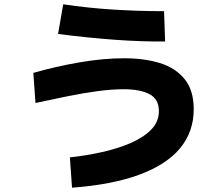

<svg xmlns="http://www.w3.org/2000/svg" viewBox="-20 -816 1040 893"><path d="M315 57 305 -84Q380 -92 454 -108.5Q528 -125 588 -151Q648 -177 683.5 -213.5Q719 -250 719 -299Q719 -355 675.5 -378Q632 -401 555 -401Q500 -401 433 -392Q366 -383 292.5 -368Q219 -353 145 -337L135 -477Q240 -507 350 -526Q460 -545 558 -545Q650 -545 722.5 -523Q795 -501 838 -449Q881 -397 881 -308Q881 -203 817.5 -126.5Q754 -50 628 -3.5Q502 43 315 57ZM748 -623Q639 -622 515 -631Q391 -640 250 -658L274 -796Q387 -779 505.5 -771.5Q624 -764 743 -764Z"/></svg>

Font: Murecho Thin
Style: Bold
Weight: 700
Version: Version 1.010